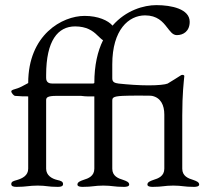

<svg xmlns="http://www.w3.org/2000/svg" viewBox="-20 -726 816 749"><path d="M734 -24C714 -30 691 -39 691 -68V-275C691 -362 697 -406 699 -429C699 -434 692 -435 687 -433C669 -422 653 -411 634 -400C625 -396 596 -393 560 -393C523 -393 480 -396 443 -400C430 -402 418 -404 418 -420V-475C418 -610 482 -666 546 -666C593 -666 615 -641 631 -620C644 -604 653 -589 670 -589C695 -589 720 -604 720 -641C720 -691 649 -706 590 -706C541 -706 471 -686 419 -626C402 -646 363 -664 310 -664C223 -664 90 -591 90 -402C70 -392 61 -384 31 -376C29 -375 24 -373 24 -370C24 -363 34 -353 38 -352C59 -350 77 -350 90 -350V-68C90 -41 67 -30 47 -24C33 -20 24 -18 24 -8C24 0 31 3 44 3C84 3 92 -2 127 -2C162 -2 166 3 206 3C219 3 226 0 226 -8C226 -18 217 -21 203 -24C182 -29 160 -42 160 -68V-335C160 -345 164 -352 200 -352H296C317 -349 334 -350 348 -350V-68C348 -39 325 -30 305 -24C294 -20 282 -16 282 -6C282 2 295 3 302 3C342 3 348 -2 383 -2C418 -2 424 3 464 3C471 3 484 2 484 -6C484 -16 472 -20 461 -24C441 -30 418 -39 418 -68V-332C418 -344 419 -350 458 -352C476 -353 499 -353 519 -353C547 -353 570 -353 573 -352C607 -345 621 -316 621 -279V-68C621 -39 598 -30 578 -24C567 -20 555 -16 555 -6C555 2 568 3 575 3C615 3 621 -2 656 -2C691 -2 697 3 737 3C744 3 757 2 757 -6C757 -16 745 -20 734 -24ZM185 -400C172 -400 160 -404 160 -422V-433C160 -568 206 -623 273 -623C317 -623 342 -606 359 -589C368 -581 375 -573 382 -569C361 -527 348 -472 348 -402C346 -401 345 -401 344 -400Z"/></svg>

Font: Garamond-Math
Style: Regular
Weight: 400
Version: Version 2019-08-16